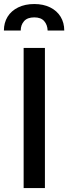

<svg xmlns="http://www.w3.org/2000/svg" viewBox="-47 -949 345 969"><path d="M179.7 0H72.3V-707H179.7ZM126 -928.7Q171.9 -928.7 206.3 -911.6Q240.7 -894.5 259 -864.3Q277.3 -834 277.3 -794.9H193.4Q192.4 -823.7 176 -842.5Q159.7 -861.3 126 -861.3Q91.3 -861.3 74.5 -842.3Q57.6 -823.2 57.6 -794.9H-27.3Q-27.3 -834 -8.8 -864.3Q9.8 -894.5 44.7 -911.6Q79.6 -928.7 126 -928.7Z"/></svg>

Font: Pretendard Medium
Style: Regular
Weight: 500
Designer: Base glyphs from Inter by Rasmus Andersson; Hangeul glyphs from Noto Sans CJK(Source Han Sans) by Jang Soo-young and Kan
Foundry: Kil Hyung-jin
Version: Version 1.309